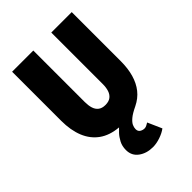

<svg xmlns="http://www.w3.org/2000/svg" viewBox="-251 -762 1102 1102"><g transform="rotate(-45 300.0 -211.0)"><path d="M324 228Q273 228 237.5 202Q202 176 202 130Q202 98 215 73.5Q228 49 243.5 32.5Q259 16 266 10Q196 4 150 -29Q104 -62 81 -118.5Q58 -175 58 -252V-650H230V-232Q230 -204 236.5 -182.5Q243 -161 259 -148.5Q275 -136 302 -136Q330 -136 346 -148.5Q362 -161 369 -182.5Q376 -204 376 -232V-650H542V-252Q542 -193 528.5 -146Q515 -99 488 -65Q461 -31 418 -10Q378 9 358.5 25.5Q339 42 332.5 56.5Q326 71 326 84Q326 102 338.5 110Q351 118 366 118Q375 118 384 113Q393 108 400 104L438 190Q417 206 385 217Q353 228 324 228Z"/></g></svg>

Font: Source Code Pro ExtraLight Black
Style: Regular
Weight: 900
Monospace: yes
Version: Version 1.018;hotconv 1.0.116;makeotfexe 2.5.65601